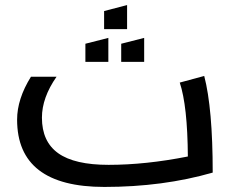

<svg xmlns="http://www.w3.org/2000/svg" viewBox="-20 -719 899 751"><path d="M101.1 -418.9H201.2Q144 -336.9 144 -258.8Q144 -165 207.8 -119.6Q271.5 -74.2 404.8 -74.2Q549.8 -74.2 714.8 -106.9Q713.4 -305.2 683.1 -396L778.8 -421.9Q812 -294.9 812 -43.9Q617.2 12.2 388.2 12.2Q46.9 12.2 46.9 -251Q46.9 -332 101.1 -418.9ZM314 -477.1V-547.9L403.8 -570.8V-477.1ZM454.1 -477.1V-547.9L543.9 -570.8V-477.1ZM387.2 -605V-675.8L477.1 -699.2V-605Z"/></svg>

Font: LT Superior Med
Style: Regular
Weight: 500
Designer: Daniel Lyons
Foundry: LyonsType
Version: Version 1.000